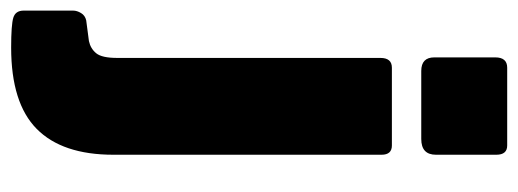

<svg xmlns="http://www.w3.org/2000/svg" viewBox="-358 -462 952 353"><g transform="rotate(90 118.5 -286.0)"><path d="M227 -18Q227 76 179.5 123Q132 170 30 170Q-12 170 -25 166Q-38 162 -38 147V56Q-38 49 -33.5 41.5Q-29 34 -20 32L18 27Q32 24 40.5 13.5Q49 3 49 -25V-509Q49 -530 67 -530H210Q227 -530 227 -511V-18ZM227 -611Q227 -584 198 -584H73Q48 -584 48 -608V-720Q48 -742 67 -742H210Q227 -742 227 -722Z"/></g></svg>

Font: Libre Franklin ExtraBold
Style: Regular
Weight: 800
Designer: Pablo Impallari, Rodrigo Fuenzalida, Nhung Nguyen
Foundry: Impallari Type
Version: Version 3.000